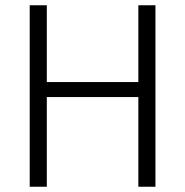

<svg xmlns="http://www.w3.org/2000/svg" viewBox="-20 -710 704 730"><path d="M158 -690V0H93V-690ZM517 -398V-341H150V-398ZM571 -690V0H506V-690Z"/></svg>

Font: Exo 2 Light
Style: Regular
Weight: 300
Designer: Natanael Gama
Foundry: Natanael Gama
Version: Version 2.010